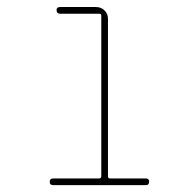

<svg xmlns="http://www.w3.org/2000/svg" viewBox="-20 -540 540 560"><path d="M134.8 0Q125 0 125 -9.8Q125 -19.5 134.8 -19.5H269.5Q274.4 -19.5 275.4 -25.4V-495.1Q275.4 -500 269.5 -500H155.3Q145.5 -500 145 -509.8Q144.5 -519.5 155.3 -519.5H259.8Q274.4 -519.5 284.7 -509.8Q294.9 -500 294.9 -485.4V-25.4Q294.9 -20.5 299.8 -19.5H405.3Q415 -19.5 415 -9.8Q415 0 405.3 0Z"/></svg>

Font: Rounded-X Mgen+ 1m thin
Style: Regular
Weight: 100
Designer: [Source Han Sans]
Ryoko NISHIZUKA  (kana & ideographs); Paul D. Hunt (Latin, Greek & Cyrillic); Wenlong ZHANG  (bopomofo
Version: Version 1.059.20150602